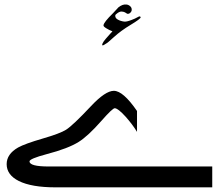

<svg xmlns="http://www.w3.org/2000/svg" viewBox="-20 -678 954 845"><path d="M914.1 146.5H224.6Q119.1 146.5 63 118.7Q9.3 91.8 9.3 44.4Q9.3 0 59.6 -28.8Q89.4 -45.4 168.5 -68.4Q244.1 -90.3 270.5 -106.9Q300.3 -125.5 380.9 -211.4Q443.8 -278.3 481 -278.3Q522 -278.3 583 -189.5V-97.7Q563.5 -129.9 533.2 -164.1Q499 -201.7 484.9 -201.7Q475.1 -201.7 425.8 -145.5Q367.7 -79.6 326.7 -53.7Q280.3 -24.4 185.1 0.5Q109.9 20.5 109.9 32.2Q109.9 54.7 194.3 54.7H914.1ZM447.8 -486.8Q435.5 -478 431.6 -478.3Q427.7 -478.5 431.2 -486.6Q434.6 -494.6 445.3 -507.1Q456.1 -519.5 468.8 -533.7L474.1 -538.6V-540.5Q460.9 -545.4 447.8 -553.5Q434.6 -561.5 435.5 -566.4Q436 -579.6 478 -620.6Q500.5 -645.5 501 -645.5Q519.5 -660.2 536.1 -658.2Q545.9 -657.2 553.2 -650.4Q560.5 -643.6 559.6 -633.8Q559.1 -627 553.5 -621.8Q547.9 -616.7 541 -617.2Q539.6 -617.2 533 -621.8Q526.4 -626.5 517.1 -627Q508.8 -628.4 498 -621.1Q487.3 -613.8 487.3 -609.9Q486.3 -598.6 498.5 -591.8Q510.7 -585 526.4 -583Q536.1 -581.5 558.1 -589.8Q572.3 -594.7 590.8 -605Q594.2 -606.9 596.7 -605.2Q599.1 -603.5 599.1 -601.6Q598.1 -594.7 555.2 -568.8Q512.2 -543 481.4 -514.9Q450.7 -486.8 447.8 -486.8Z"/></svg>

Font: IranNastaliq
Style: Regular
Weight: 400
Designer: Hossein Zahedi
Version: Version 1.5